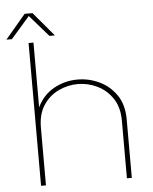

<svg xmlns="http://www.w3.org/2000/svg" viewBox="-85 -929 778 978"><g transform="rotate(-5 304.0 -440.0)"><path d="M85 0V-730H110V-399Q139 -460 195 -491.5Q251 -523 317 -523Q375 -523 428 -498Q481 -473 515 -423.5Q549 -374 549 -299V0H524V-295Q524 -363 493.5 -408.5Q463 -454 415.5 -477Q368 -500 316 -500Q265 -500 217.5 -477.5Q170 -455 140 -409.5Q110 -364 110 -295V0ZM-26 -757 78 -880H118L222 -757H194L98 -867L2 -757Z"/></g></svg>

Font: MuseoModerno Thin
Style: Regular
Weight: 100
Designer: Pablo Cosgaya, Héctor Gatti, Marcela Romero, and the Authors of The MuseoModerno Project.
Foundry: Omnibus-Type Team
Version: Version 1.003